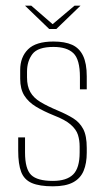

<svg xmlns="http://www.w3.org/2000/svg" viewBox="-20 -649 371 675"><path d="M166 6Q119 6 92 -5.5Q65 -17 54.5 -44.5Q44 -72 44 -119V-166H68V-113Q68 -55 89.5 -34Q111 -13 166 -13Q214 -13 237 -35.5Q260 -58 260 -113V-134Q260 -156 254 -175Q248 -194 228.5 -211Q209 -228 170 -243Q133 -258 106.5 -274Q80 -290 65.5 -313Q51 -336 51 -372V-403Q51 -448 78.5 -475.5Q106 -503 168 -503Q208 -503 233.5 -491.5Q259 -480 272 -453Q285 -426 285 -381V-335H261V-378Q261 -440 238 -462Q215 -484 168 -484Q113 -484 94 -459Q75 -434 75 -397V-377Q75 -346 86.5 -325.5Q98 -305 122 -290.5Q146 -276 184 -260Q215 -247 237.5 -233Q260 -219 272.5 -195.5Q285 -172 285 -129V-112Q285 -75 274 -48.5Q263 -22 237 -8Q211 6 166 6ZM153 -547 68 -629H90L165 -564L242 -629H263L178 -547Z"/></svg>

Font: Alumni Sans Thin
Style: Regular
Weight: 100
Designer: Robert E. Leuschke
Foundry: Robert E. Leuschke
Version: Version 1.018